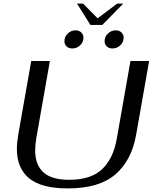

<svg xmlns="http://www.w3.org/2000/svg" viewBox="-20 -1040 851 1070"><path d="M74 -210Q74 -245 82 -291L154 -700H258L182 -268Q176 -232 176 -201Q176 -122 221.5 -80Q267 -38 366 -38Q487 -38 549.5 -97.5Q612 -157 631 -268L707 -700H811L739 -291Q714 -146 623 -68Q532 10 358 10Q210 10 142 -46.5Q74 -103 74 -210ZM409 -1020H443L524 -938L633 -1020H667L550 -901H484ZM339 -811Q339 -835 357.5 -853Q376 -871 401 -871Q420 -871 432.5 -859.5Q445 -848 445 -830Q445 -805 426.5 -787.5Q408 -770 383 -770Q363 -770 351 -781.5Q339 -793 339 -811ZM563 -811Q563 -835 581.5 -853Q600 -871 625 -871Q644 -871 656.5 -859.5Q669 -848 669 -830Q669 -805 650.5 -787.5Q632 -770 607 -770Q587 -770 575 -781.5Q563 -793 563 -811Z"/></svg>

Font: Fahkwang
Style: Italic
Weight: 400
Italic angle: -10°
Version: Version 1.000; ttfautohint (v1.6)